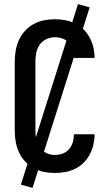

<svg xmlns="http://www.w3.org/2000/svg" viewBox="-20 -837 540 938"><path d="M247 8Q220 8 193.5 2.5Q167 -3 143.5 -16Q120 -29 101.5 -49.5Q83 -70 72 -94.5Q61 -119 56.5 -146Q52 -173 52 -200V-535Q52 -562 56.5 -589Q61 -616 72 -640.5Q83 -665 101.5 -685.5Q120 -706 143.5 -719Q167 -732 193.5 -737.5Q220 -743 247 -743Q273 -743 298 -738.5Q323 -734 346 -723Q369 -712 387.5 -694Q406 -676 418 -653.5Q430 -631 436 -606Q442 -581 442 -556V-554H341V-555Q341 -575 335.5 -593.5Q330 -612 317 -627Q304 -642 285.5 -648.5Q267 -655 247 -655Q226 -655 206 -645.5Q186 -636 173.5 -618Q161 -600 157 -578.5Q153 -557 153 -535V-200Q153 -178 157 -156.5Q161 -135 173.5 -117Q186 -99 206 -89.5Q226 -80 247 -80Q267 -80 285.5 -86.5Q304 -93 317 -108Q330 -123 335.5 -141.5Q341 -160 341 -180V-181H442V-179Q442 -154 436 -129Q430 -104 418 -81.5Q406 -59 387.5 -41Q369 -23 346 -12Q323 -1 298 3.5Q273 8 247 8ZM139 81 82 65 361 -817 418 -801Z"/></svg>

Font: Iosevka SS18 Semibold
Style: Regular
Weight: 600
Monospace: yes
Designer: Belleve Invis
Foundry: Belleve Invis
Version: Version 25.1.1; ttfautohint (v1.8.4)